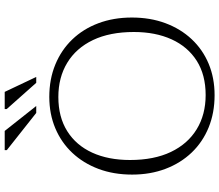

<svg xmlns="http://www.w3.org/2000/svg" viewBox="-78 -844 932 816"><g transform="rotate(-90 388.0 -436.0)"><path d="M384.5 -692.5Q459.5 -692.5 521.5 -667Q583.5 -641.5 628.2 -595Q673 -548.5 697.2 -484Q721.5 -419.5 721.5 -341.5Q721.5 -263.5 697.5 -199Q673.5 -134.5 629.5 -87.5Q585.5 -40.5 525 -15.2Q464.5 10 391.5 10Q316.5 10 254.5 -15.2Q192.5 -40.5 147.8 -87.2Q103 -134 78.5 -198.5Q54 -263 54 -340.5Q54 -419 78.2 -483.5Q102.5 -548 146.5 -594.8Q190.5 -641.5 251 -667Q311.5 -692.5 384.5 -692.5ZM392 -28Q478 -28 537.8 -66Q597.5 -104 628.8 -172.8Q660 -241.5 660 -333Q660 -435 625.8 -506.8Q591.5 -578.5 529.2 -616.2Q467 -654 384 -654Q298.5 -654 238.5 -616.2Q178.5 -578.5 147.2 -510Q116 -441.5 116 -349.5Q116 -247.5 150.2 -175.8Q184.5 -104 246.8 -66Q309 -28 392 -28ZM345.5 -748H316L158 -873V-882H239.5ZM469 -748H444L332.5 -873.5V-882H405.5Z"/></g></svg>

Font: Newsreader 14pt Light
Style: Regular
Weight: 300
Designer: Hugues Gentile
Foundry: Production Type
Version: Version 1.003